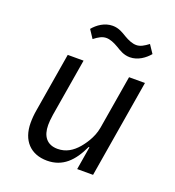

<svg xmlns="http://www.w3.org/2000/svg" viewBox="-134 -834 868 952"><g transform="rotate(20 300.0 -358.0)"><path d="M375.7 0H459.5L545.5 -516H461.6L414.1 -232.2C404.5 -174.7 367.5 -129.6 356.2 -115.8C327.4 -82 293.7 -60.7 249.3 -60.7C192.5 -60.7 165.8 -98.4 165.8 -156.2C165.8 -168.7 166.9 -188.6 170.8 -212L221.6 -516H138.1L86.6 -207C82 -182.2 80.3 -157.7 80.3 -137.1C80.3 -44 133.2 12.1 220.2 12.1C303.3 12.1 353.7 -40.1 391.7 -122.2H396ZM198.2 -675.1 226.9 -631.7C250 -649.9 268.8 -660.5 290.1 -660.5C309.3 -660.5 331.3 -651.6 354.8 -637.8C375 -625.7 397.7 -610.1 430.8 -610.1C473.4 -610.1 509.2 -636.7 531.6 -663.4L502.8 -706.3C479.4 -688.6 460.9 -677.9 440 -677.9C420.1 -677.9 398.1 -686.8 374.6 -700.6C354.4 -712.7 331.7 -728 299 -728C256 -728 220.5 -702.1 198.2 -675.1Z"/></g></svg>

Font: Margiela Mono Italic Text It
Style: Regular
Weight: 400
Designer: Mike Abbink, Paul van der Laan, Pieter van Rosmalen
Foundry: Bold Monday
Version: Version 2.003 2021